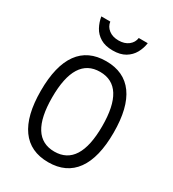

<svg xmlns="http://www.w3.org/2000/svg" viewBox="-209 -985 999 1110"><g transform="rotate(30 290.0 -430.0)"><path d="M290 12Q170 12 108.5 -73.5Q47 -159 47 -325Q47 -492 108.5 -577Q170 -662 290 -662Q410 -662 471.5 -577Q533 -492 533 -325Q533 -159 471.5 -73.5Q410 12 290 12ZM290 -59Q457 -59 457 -325Q457 -591 290 -591Q123 -591 123 -325Q123 -59 290 -59ZM290 -734Q240 -734 207.5 -753.5Q175 -773 158 -804.5Q141 -836 135 -872H195Q199 -841 224.5 -821Q250 -801 290 -801Q330 -801 355.5 -821Q381 -841 385 -872H445Q440 -836 422.5 -804.5Q405 -773 372.5 -753.5Q340 -734 290 -734Z"/></g></svg>

Font: Sometype Mono
Style: Regular
Weight: 400
Monospace: yes
Designer: Ryoichi Tsunekawa
Foundry: Dharma Type
Version: Version 1.000; ttfautohint (v1.8.3)